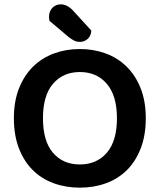

<svg xmlns="http://www.w3.org/2000/svg" viewBox="-20 -849 736 885"><path d="M652 -304Q652 -226 629 -166Q606 -106 565.5 -65.5Q525 -25 469 -4.5Q413 16 348 16Q283 16 227 -4.5Q171 -25 130.5 -65.5Q90 -106 67 -166Q44 -226 44 -304Q44 -382 67.5 -441.5Q91 -501 132 -541.5Q173 -582 228.5 -602.5Q284 -623 348 -623Q412 -623 467.5 -602.5Q523 -582 564 -541.5Q605 -501 628.5 -441.5Q652 -382 652 -304ZM519 -304Q519 -408 472.5 -462.5Q426 -517 348 -517Q271 -517 224.5 -463Q178 -409 178 -304Q178 -199 224 -145Q270 -91 348 -91Q426 -91 472.5 -145Q519 -199 519 -304ZM208 -753Q206 -763 206 -771Q206 -797 221.5 -813Q237 -829 260 -829Q289 -829 316 -801L401 -708Q399 -682 383.5 -669Q368 -656 349 -656Q333 -656 321.5 -662Q310 -668 298 -677Z"/></svg>

Font: Baloo Thambi 2 SemiBold
Style: Regular
Weight: 600
Designer: Aadarsh Rajan and Ek Type
Foundry: Ek Type
Version: Version 1.640;hotconv 1.0.111;makeotfexe 2.5.65597; ttfautoh